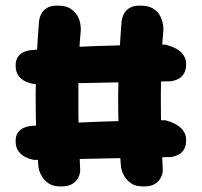

<svg xmlns="http://www.w3.org/2000/svg" viewBox="-20 -669 721 687"><path d="M491.2 -2Q465.5 -2 450.1 -12.4Q434.8 -22.8 426.5 -36.1Q418.2 -49.5 415.8 -59.5Q413.2 -69.5 413.2 -69.5Q409 -112.5 406.5 -163.9Q404 -215.2 403.1 -270.2Q402.2 -325.2 403.8 -381.5Q405.2 -437.8 408.2 -491.8Q411.2 -545.8 415.2 -593.8Q415.2 -593.8 416.9 -602.3Q418.5 -610.9 424.6 -622Q430.8 -633 444.8 -641.2Q458.8 -649.5 483.2 -648.8Q509.7 -648.8 525.7 -639.5Q541.8 -630.2 549.9 -617.2Q558 -604.2 561.2 -591Q564.5 -577.7 564.5 -568.9Q564.5 -560 564.5 -560Q560.5 -520 558.5 -471.6Q556.5 -423.2 555.9 -370.5Q555.2 -317.8 555.8 -264.1Q556.2 -210.5 558.2 -158.2Q560.2 -106 562.5 -58.5Q562.5 -58.5 561.3 -49.9Q560.1 -41.3 553.5 -29.9Q547 -18.4 532.4 -9.8Q517.8 -1.2 491.2 -2ZM195.7 -2Q170 -2 154.6 -12.4Q139.2 -22.8 131 -36.1Q122.8 -49.5 120.2 -59.5Q117.8 -69.5 117.8 -69.5Q113.8 -112.5 111.2 -163.9Q108.8 -215.2 107.9 -270.2Q107 -325.2 108.4 -381.5Q109.8 -437.8 112.8 -491.8Q115.8 -545.8 119.8 -593.8Q119.8 -593.8 121.4 -602.3Q123 -610.9 129.1 -622Q135.2 -633 149.2 -641.2Q163.2 -649.5 187.8 -648.8Q214.2 -648.8 229.9 -639.5Q245.5 -630.2 254 -617.2Q262.5 -604.2 265.8 -591Q269 -577.7 269 -568.9Q269 -560 269 -560Q265 -520 263 -471.6Q261 -423.2 260.5 -370.5Q260 -317.8 260.5 -264.1Q261 -210.5 262.9 -158.2Q264.8 -106 267 -58.5Q267 -58.5 265.8 -49.9Q264.6 -41.3 258.1 -29.9Q251.5 -18.4 236.9 -9.8Q222.2 -1.2 195.7 -2ZM102.5 -96.8Q102.5 -96.8 92.8 -98.8Q83 -100.8 70.2 -107.3Q57.3 -113.9 47 -126.6Q36.8 -139.2 36 -160.6Q35.2 -182 43.6 -193.8Q52 -205.5 63.5 -210.9Q75 -216.2 83.9 -217.4Q92.8 -218.5 92.8 -218.5Q203 -228.5 324.5 -233.2Q446 -238 570.5 -238.8Q570.5 -238.8 578 -236.9Q585.5 -235 597 -230.2Q608.5 -225.5 619.8 -217.3Q631 -209.2 638.5 -196.9Q646 -184.6 646 -168.3Q646 -146.2 637.8 -133.5Q629.5 -120.8 618.8 -115.5Q608 -110.2 599.8 -108.6Q591.5 -107 591.5 -107ZM102.5 -368.2Q102.5 -368.2 92.8 -370.2Q83 -372.2 70.1 -378.2Q57.2 -384.2 47 -397Q36.9 -409.7 36 -431Q35.2 -452.5 43.6 -464.6Q52 -476.8 63.5 -482.1Q75 -487.5 83.9 -488.6Q92.8 -489.8 92.8 -489.8Q203 -499.8 324.5 -504.2Q446 -508.8 570.5 -509.5Q570.5 -509.5 578 -507.5Q585.5 -505.5 597 -501.1Q608.5 -496.8 619.8 -488.8Q631 -480.8 638.5 -468.5Q646 -456.2 646 -439.8Q646 -417.8 637.7 -405Q629.5 -392.2 618.8 -386.9Q608 -381.5 599.8 -379.9Q591.5 -378.2 591.5 -378.2Z"/></svg>

Font: Sour Gummy Black
Style: Regular
Weight: 900
Version: Version 1.000